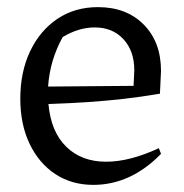

<svg xmlns="http://www.w3.org/2000/svg" viewBox="-20 -511 516 539"><path d="M242 8Q181 8 135 -22.5Q89 -53 63 -107.5Q37 -162 37 -234Q37 -309 64.5 -367Q92 -425 141 -458Q190 -491 255 -491Q335 -491 383.5 -442Q432 -393 432 -312L429 -248Q376 -239 327.5 -233.5Q279 -228 228 -224.5Q177 -221 116 -219Q123 -141 166 -99Q209 -57 278 -57Q344 -57 426 -95L432 -79Q347 8 242 8ZM156 -407Q120 -342 115 -268L355 -270L357 -314Q357 -368 326.5 -401Q296 -434 246 -434Q201 -434 156 -407Z"/></svg>

Font: Piazzolla
Style: Regular
Weight: 400
Designer: Juan Pablo del Peral
Foundry: Huerta Tipografica
Version: Version 1.330